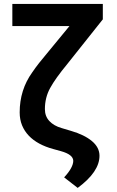

<svg xmlns="http://www.w3.org/2000/svg" viewBox="-20 -747 583 957"><path d="M367.2 189.6 299.7 137.1Q344.8 88.4 345.2 54.7Q344.8 23.4 283.7 6.4L245 -4.3Q207 -14.6 176.1 -31.2Q145.2 -47.9 123.4 -70.8Q101.6 -93.8 89.8 -122.7Q78.1 -151.6 78.1 -186.8Q78.1 -299.4 141 -386.7Q156.2 -409.1 174.7 -432.7Q193.2 -456.3 215.2 -482.2L326.3 -617.2H41.5V-727.3H492.5V-650.6L315.7 -428.3Q285.5 -391.7 264.2 -361.9Q242.9 -332 229.8 -307.9Q203.8 -260.7 203.8 -203.1Q203.8 -167.3 226.2 -143.5Q248.6 -119.7 286.9 -108.7L334.5 -94.5Q400.2 -75.3 437.9 -44Q475.9 -12.4 475.9 29.5Q475.9 109.4 367.2 189.6Z"/></svg>

Font: Linik Sans SemiBold
Style: Regular
Weight: 600
Designer: Fonts by Rasmus Andersson / Changes by Cristiano Sobral with parts from Marc Monis
Foundry: rsms
Version: Version 3.020; ttfautohint (v1.6)